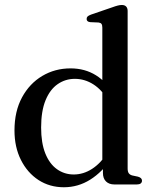

<svg xmlns="http://www.w3.org/2000/svg" viewBox="-20 -758 636 789"><path d="M403 -80 400.5 -83.5V-644.5Q400.5 -655 397 -659.8Q393.5 -664.5 385 -665.5L350.5 -667Q342.5 -668 339.2 -671.5Q336 -675 336 -680Q336 -686.5 339.8 -690.2Q343.5 -694 354 -698L440 -727.5Q455 -733 464 -735.2Q473 -737.5 480.5 -737.5Q492.5 -737.5 498.5 -731Q504.5 -724.5 504.5 -713V-65.5Q504.5 -52.5 509.2 -46Q514 -39.5 523.5 -37L547 -32Q555.5 -29.5 559.5 -25.5Q563.5 -21.5 563.5 -15.5Q563.5 -8.5 558.2 -4.2Q553 0 542.5 0H450Q428.5 0 415.8 -12.2Q403 -24.5 403 -47.5ZM39.5 -222Q39.5 -300.5 70.5 -357.8Q101.5 -415 153.8 -446Q206 -477 270 -477Q329 -477 374.5 -448.5Q420 -420 448 -367.5L424.5 -344Q400 -388 364.2 -411Q328.5 -434 287.5 -434Q248.5 -434 217 -412.2Q185.5 -390.5 167.2 -346Q149 -301.5 149 -234Q149 -170.5 166.2 -127.5Q183.5 -84.5 214 -62.8Q244.5 -41 283 -41Q322.5 -41 358 -63.8Q393.5 -86.5 423.5 -132L439 -108Q400.5 -51 350.8 -19.8Q301 11.5 242.5 11.5Q184 11.5 138.2 -18.2Q92.5 -48 66 -100.8Q39.5 -153.5 39.5 -222Z"/></svg>

Font: Fraunces 28pt
Style: Regular
Weight: 400
Version: Version 1.000;[b76b70a41]